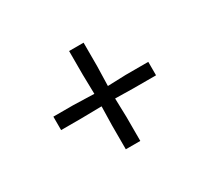

<svg xmlns="http://www.w3.org/2000/svg" viewBox="-101 -703 870 798"><g transform="rotate(-30 334.5 -304.0)"><path d="M299.5 -68.5V-183.5L301.5 -273.5L201 -272H106.5V-336.5H201L301.5 -333.5L299.5 -426.5V-540H369V-426.5L366.5 -333.5L453.5 -336.5H562V-272H453.5L366.5 -273.5L369 -183.5V-68.5Z"/></g></svg>

Font: Merriweather 72pt Medium
Style: Regular
Weight: 500
Version: Version 2.100